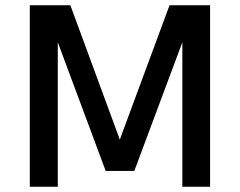

<svg xmlns="http://www.w3.org/2000/svg" viewBox="-20 -710 913 730"><path d="M93.3 0V-689.9H247.6L435.5 -179.2L624.5 -689.9H778.8V0H673.3V-549.3L490.7 -60.1H381.8L199.7 -549.3V0Z"/></svg>

Font: Acari Sans SemiBold
Style: Regular
Weight: 600
Designer: Alfredo Marco Pradil and Stefan Peev
Foundry: Hanken Design Co.
Version: Version 1.045;January 11, 2019;FontCreator 11.5.0.2425 64-bi